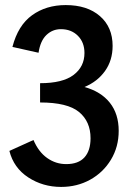

<svg xmlns="http://www.w3.org/2000/svg" viewBox="-20 -448 511 757"><path d="M448 68Q448 131 417.5 181.5Q387 232 335.5 260.5Q284 289 221 289Q149 289 91.5 251.5Q34 214 17 147L112 104Q132 151 166 175Q200 199 241 199Q289 199 313 172.5Q337 146 337 97Q337 31 291.5 -6.5Q246 -44 138 -44V-120Q227 -120 270 -152.5Q313 -185 313 -239Q313 -281 287 -307Q261 -333 220 -333Q187 -333 163 -310Q139 -287 132 -240L29 -263Q51 -348 106.5 -388Q162 -428 239 -428Q324 -428 374 -384.5Q424 -341 424 -267Q424 -210 394 -168Q364 -126 313 -105Q378 -87 413 -43Q448 1 448 68Z"/></svg>

Font: Ysabeau Infant
Style: Bold
Weight: 700
Designer: Christian Thalmann (Catharsis Fonts)
Version: Version 0.003